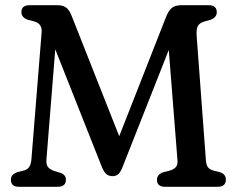

<svg xmlns="http://www.w3.org/2000/svg" viewBox="-20 -720 910 740"><path d="M234 -27.5Q234 0 202 0H53.5Q22 0 22 -27Q22 -38.5 28.5 -45.2Q35 -52 47.5 -57L71 -62.5Q85.5 -66.5 92.2 -76Q99 -85.5 101 -105L140.5 -596Q143 -627.5 113.5 -637L86.5 -644Q62.5 -653 62.5 -673Q62.5 -700 94.5 -700H201.5Q223.5 -700 236 -690Q248.5 -680 257.5 -655.5L439.5 -195L618.5 -651Q629 -679 642.2 -689.5Q655.5 -700 680 -700H783.5Q815.5 -700 815.5 -673Q815.5 -653 792 -644L769 -637.5Q750 -632 743 -620.5Q736 -609 738 -580.5L773.5 -103Q775 -83.5 781.8 -75Q788.5 -66.5 803 -62.5L828.5 -56Q850.5 -48.5 850.5 -28Q850.5 0 819 0H616.5Q585 0 585 -27Q585 -47.5 608.5 -56L634 -62.5Q649.5 -67 657.5 -75.8Q665.5 -84.5 664 -102.5L630.5 -527.5L455 -83Q445.5 -57 436.2 -49Q427 -41 414 -41Q400 -41 390 -48.8Q380 -56.5 369 -85.5L193 -530L159 -105.5Q157.5 -86 164.5 -76.8Q171.5 -67.5 189 -61L214 -53.5Q234 -46 234 -27.5Z"/></svg>

Font: Fraunces 72pt S100
Style: Regular
Weight: 400
Version: Version 1.000; ttfautohint (v1.8.3)